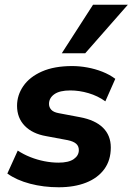

<svg xmlns="http://www.w3.org/2000/svg" viewBox="-20 -780 560 811"><path d="M228 11Q164 11 107 -4Q50 -19 11 -47L55 -144Q79 -128 108 -116.5Q137 -105 167.5 -99Q198 -93 227 -93Q270 -93 291.5 -108Q313 -123 313 -146Q313 -163 301.5 -173Q290 -183 266 -188L175 -205Q117 -215 84.5 -248.5Q52 -282 52 -333Q52 -378 78.5 -416.5Q105 -455 157 -478Q209 -501 285 -501Q316 -501 349 -495Q382 -489 412.5 -477Q443 -465 467 -447L425 -352Q393 -375 354 -386.5Q315 -398 277 -398Q232 -398 209.5 -382Q187 -366 187 -341Q187 -327 196.5 -316.5Q206 -306 228 -302L318 -285Q382 -273 415 -240.5Q448 -208 448 -157Q448 -103 420.5 -65.5Q393 -28 343.5 -8.5Q294 11 228 11ZM241 -555 373 -760H520L340 -555Z"/></svg>

Font: Nunito Sans 12pt ExtraBold
Style: Italic
Weight: 800
Italic angle: -9°
Designer: Vernon Adams
Foundry: Vernon Adams
Version: Version 3.101;gftools[0.9.27]